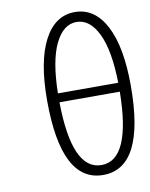

<svg xmlns="http://www.w3.org/2000/svg" viewBox="-90 -874 744 953"><g transform="rotate(-10 282.0 -397.5)"><path d="M505 -380H201Q205 -37 353 -37Q501 -37 505 -380ZM201 -425H505Q502 -589 461 -673.5Q420 -758 353 -758Q286 -758 245 -673.5Q204 -589 201 -425ZM564 -400Q564 13 353 13Q142 13 142 -400Q142 -596 197.5 -702Q253 -808 353 -808Q453 -808 508.5 -702Q564 -596 564 -400Z"/></g></svg>

Font: NotoSansHansLight
Style: Regular
Weight: 300
Designer: Ryoko NISHIZUKA  (kana & ideographs); Paul D. Hunt (Latin, Greek & Cyrillic); Wenlong ZHANG  (bopomofo); Sandoll Communi
Foundry: Adobe Systems Incorporated
Version: Version 1.00;December 8, 2021;FontCreator 13.0.0.2675 64-bit